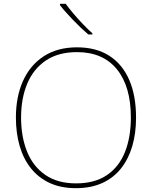

<svg xmlns="http://www.w3.org/2000/svg" viewBox="-20 -972 794 1002"><path d="M690 -358Q690 -277 670.5 -210Q651 -143 612 -93.5Q573 -44 514 -17Q455 10 376 10Q298 10 239.5 -17Q181 -44 141.5 -93.5Q102 -143 82.5 -210.5Q63 -278 63 -359Q63 -467 100 -549.5Q137 -632 208.5 -678.5Q280 -725 382 -725Q481 -725 549.5 -681.5Q618 -638 654 -556Q690 -474 690 -358ZM90 -359Q90 -259 121 -181.5Q152 -104 216 -59.5Q280 -15 377 -15Q475 -15 538.5 -58.5Q602 -102 632.5 -179.5Q663 -257 663 -358Q663 -521 590 -610.5Q517 -700 382 -700Q284 -700 219 -656Q154 -612 122 -535Q90 -458 90 -359ZM323 -952Q338 -931 362 -902.5Q386 -874 413 -846Q440 -818 462 -798V-792H441Q421 -809 400.5 -828.5Q380 -848 360.5 -868.5Q341 -889 323.5 -908.5Q306 -928 293 -945V-952Z"/></svg>

Font: Noto Sans Hebrew Thin Thin
Style: Regular
Weight: 250
Version: Version 3.001